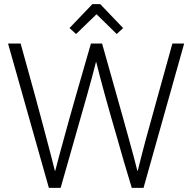

<svg xmlns="http://www.w3.org/2000/svg" viewBox="-20 -911 932 931"><path d="M577 -775 546 -746 448 -842 349 -746 317 -775 428 -891H466ZM873 -700 676 0H619Q579 -131 546 -249Q531 -299 516.5 -351Q502 -403 488.5 -451Q475 -499 464.5 -540Q454 -581 447 -609H445Q438 -581 427 -540Q416 -499 402.5 -451Q389 -403 374 -351Q359 -299 345 -249Q312 -131 274 0H217L19 -700H80Q117 -567 150 -447Q164 -396 178 -343Q192 -290 205 -241.5Q218 -193 228.5 -152Q239 -111 246 -83H248Q255 -111 266 -152Q277 -193 290.5 -241.5Q304 -290 318.5 -343Q333 -396 348 -447Q382 -567 421 -700H475Q514 -562 548 -441Q563 -389 577.5 -336Q592 -283 605.5 -235Q619 -187 629.5 -147Q640 -107 646 -83H648L664 -147Q674 -187 687 -235Q700 -283 715 -336Q730 -389 744 -441Q777 -562 816 -700Z"/></svg>

Font: Post Grotesk Light
Style: Light
Weight: 300
Version: Version 1.0